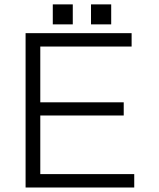

<svg xmlns="http://www.w3.org/2000/svg" viewBox="-20 -833 707 854"><path d="M93.8 1H577.1V-58.6H159.2V-319.3H530.3V-377.9H159.2V-626H565.4V-685.5H93.8ZM384.8 -724.6H474.6V-813.5H384.8ZM214.8 -724.6H303.7V-813.5H214.8Z"/></svg>

Font: Dotum
Style: Regular
Weight: 400
Version: Version 2.21